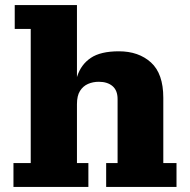

<svg xmlns="http://www.w3.org/2000/svg" viewBox="-20 -736 750 756"><path d="M33 0V-94H101V-622H38V-716H283V-94H328V0ZM398 0V-94H443V-346Q443 -380 423 -397Q403 -414 369 -414Q346 -414 326.5 -405.5Q307 -397 295 -378Q283 -359 283 -326L269 -325Q269 -389 284 -435.5Q299 -482 337.5 -508Q376 -534 448 -534Q526 -534 574.5 -490Q623 -446 623 -351V-94H675V0Z"/></svg>

Font: Montagu Slab 24pt
Style: Bold
Weight: 700
Designer: Florian Karsten
Foundry: Florian Karsten
Version: Version 1.000